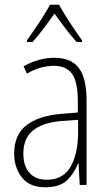

<svg xmlns="http://www.w3.org/2000/svg" viewBox="-20 -784 460 814"><path d="M210 -539Q281 -539 314 -496Q347 -453 347 -357V0H318L313 -92H311Q296 -51 265 -20.5Q234 10 172 10Q105 10 72.5 -32Q40 -74 40 -133Q40 -212 91.5 -252.5Q143 -293 237 -301L310 -307V-353Q310 -437 285.5 -471Q261 -505 208 -505Q182 -505 154 -497.5Q126 -490 94 -472L80 -503Q110 -520 143 -529.5Q176 -539 210 -539ZM240 -271Q160 -264 119.5 -230.5Q79 -197 79 -133Q79 -80 105 -51Q131 -22 178 -22Q247 -22 278.5 -76Q310 -130 311 -218V-276ZM230 -764Q243 -741 261.5 -711.5Q280 -682 298.5 -655Q317 -628 328 -613V-606H305Q282 -631 257 -664Q232 -697 211 -726Q191 -698 165.5 -664Q140 -630 118 -606H94V-613Q108 -632 126.5 -659Q145 -686 162.5 -714Q180 -742 192 -764Z"/></svg>

Font: Noto Sans Lao UI Cond ExtLt
Style: Regular
Weight: 200
Width: 3
Designer: Monotype Design Team
Foundry: Monotype Imaging Inc.
Version: Version 2.000; ttfautohint (v1.8.4.7-5d5b)